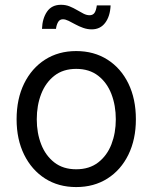

<svg xmlns="http://www.w3.org/2000/svg" viewBox="-20 -758 628 790"><path d="M293.5 11.7Q220.7 11.7 165.5 -23.4Q110.4 -58.6 79.3 -121.6Q48.3 -184.6 48.3 -267.1Q48.3 -351.1 79.3 -414.3Q110.4 -477.5 165.5 -512.7Q220.7 -547.9 293.5 -547.9Q366.7 -547.9 422.1 -512.7Q477.5 -477.5 508.3 -414.3Q539.1 -351.1 539.1 -267.1Q539.1 -184.6 508.3 -121.6Q477.5 -58.6 422.1 -23.4Q366.7 11.7 293.5 11.7ZM293.5 -61.5Q347.7 -61.5 384 -89.6Q420.4 -117.7 438.5 -164.3Q456.5 -210.9 456.5 -267.1Q456.5 -323.7 438.5 -370.8Q420.4 -418 384 -446.3Q347.7 -474.6 293.5 -474.6Q239.7 -474.6 203.6 -446.3Q167.5 -418 149.4 -371.1Q131.3 -324.2 131.3 -267.1Q131.3 -210.9 149.4 -164.3Q167.5 -117.7 203.6 -89.6Q239.7 -61.5 293.5 -61.5ZM357.4 -637.2Q339.4 -637.2 322.3 -643.3Q305.2 -649.4 290 -657.7Q274.9 -666 262 -672.4Q249 -678.7 238.8 -678.7Q225.1 -678.7 218.5 -666.3Q211.9 -653.8 210.4 -639.2H152.8Q154.3 -682.1 173.6 -710.2Q192.9 -738.3 231 -738.3Q250.5 -738.3 266.6 -731.7Q282.7 -725.1 296.6 -716.8Q310.5 -708.5 323.5 -701.9Q336.4 -695.3 348.6 -695.3Q361.8 -695.3 368.7 -704.8Q375.5 -714.4 378.4 -735.8H435.1Q433.1 -690.9 412.8 -664.1Q392.6 -637.2 357.4 -637.2Z"/></svg>

Font: V-Inter
Style: Regular-375
Weight: 375
Designer: Rasmus Andersson
Foundry: rsms
Version: Version 4.000;git-4146feb